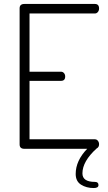

<svg xmlns="http://www.w3.org/2000/svg" viewBox="-20 -751 543 969"><path d="M129 -683V-389H288Q297 -389 303 -382Q309 -375 309 -365Q309 -343 288 -343H129V-48H459Q468 -48 474 -40.5Q480 -33 480 -23Q480 -8 468 -2Q396 63 396 124Q396 167 459 167Q477 167 477 183Q477 198 453 198Q416 198 389 181Q362 164 362 127Q362 60 420 0H103Q79 0 79 -22V-709Q79 -731 103 -731H459Q480 -731 480 -708Q480 -698 474 -690.5Q468 -683 459 -683Z"/></svg>

Font: Dosis
Style: Light
Weight: 300
Designer: Edgar Tolentino, Pablo Impallari, Igino Marini
Foundry: Edgar Tolentino, Pablo Impallari, Igino Marini
Version: Version 1.007